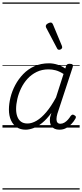

<svg xmlns="http://www.w3.org/2000/svg" viewBox="-20 -1030 663 1550"><path d="M187 17Q145 17 115 -3Q85 -23 68.5 -59.5Q52 -96 52 -146Q52 -191 64.5 -242.5Q77 -294 103 -343Q129 -392 167.5 -432Q206 -472 258 -495.5Q310 -519 376 -519Q409 -519 444 -508Q479 -497 507 -477L513 -495Q517 -507 523.5 -511Q530 -515 543 -515Q562 -515 566.5 -507.5Q571 -500 567 -488L443 -111Q436 -86 436 -68Q436 -50 444 -40.5Q452 -31 467 -31Q484 -31 499.5 -40Q515 -49 528 -63.5Q541 -78 550 -93Q555 -100 562.5 -103.5Q570 -107 580 -100Q592 -94 592.5 -86Q593 -78 588 -71Q577 -51 558.5 -31Q540 -11 515.5 3Q491 17 460 17Q438 17 422 10Q406 3 396.5 -10Q387 -23 384 -41Q381 -59 384 -81Q387 -91 389.5 -100.5Q392 -110 395 -119Q357 -67 319.5 -37Q282 -7 248 5Q214 17 187 17ZM110 -150Q110 -115 120 -88.5Q130 -62 150 -47.5Q170 -33 202 -33Q237 -33 275.5 -55.5Q314 -78 353.5 -124.5Q393 -171 432 -243L493 -433Q458 -455 429 -462.5Q400 -470 372 -470Q318 -470 275.5 -449Q233 -428 202 -394Q171 -360 150.5 -317.5Q130 -275 120 -231.5Q110 -188 110 -150ZM457 -628Q452 -628 448.5 -630Q445 -632 441 -639L352 -808Q351 -812 350 -815Q349 -818 350 -822Q351 -829 357.5 -834.5Q364 -840 373 -844Q382 -848 390 -848Q401 -848 408 -832L480 -659Q481 -655 481.5 -652Q482 -649 482 -646Q480 -637 472 -632.5Q464 -628 457 -628ZM0 490H623V500H0ZM0 -20H623V0H0ZM0 -505H623V-500H0ZM0 -1010H623V-1000H0Z"/></svg>

Font: Playwrite BE VLG Guides
Style: Regular
Weight: 400
Designer: Veronika Burian, José Scaglione
Foundry: TypeTogether
Version: Version 1.003